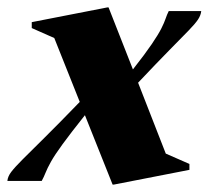

<svg xmlns="http://www.w3.org/2000/svg" viewBox="-40 -490 568 520"><path d="M-20 0Q-19 -12 -9.5 -24.5Q0 -37 21.5 -58.5Q43 -80 80.5 -117Q118 -154 176 -214L107 -387L46 -414V-430L251 -470H254L320 -302Q353 -344 371 -370.5Q389 -397 397 -413Q405 -429 408.5 -439.5Q412 -450 417 -460H505Q504 -449 496.5 -437.5Q489 -426 470.5 -407Q452 -388 419 -354.5Q386 -321 334 -266L409 -74L473 -46V-30L268 10H265L190 -178Q151 -129 129.5 -99.5Q108 -70 98 -52Q88 -34 83.5 -22.5Q79 -11 73 0Z"/></svg>

Font: Spectral ExtraBold
Style: Italic
Weight: 800
Italic angle: -10°
Designer: Jean-Baptiste Levee
Foundry: Production Type
Version: Version 2.001